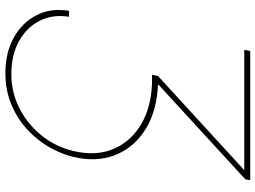

<svg xmlns="http://www.w3.org/2000/svg" viewBox="-141 -626 975 733"><g transform="rotate(90 346.5 -259.5)"><path d="M21.3 -35.5H44Q34.1 27 59.5 76.9Q84.9 126.8 137.6 155.7Q190.3 184.7 262.8 184.7Q335.9 184.7 399.3 150.7Q462.7 116.8 505.9 58.1Q549 -0.7 561.1 -75.3Q573.9 -152.7 544.7 -214Q515.6 -275.2 452.4 -312Q389.2 -348.7 299.7 -352.3H265.6L269.9 -375L629.6 -704.5H170.5L174.7 -727.3H667.6L664.8 -708.8L304 -377.8V-375Q401.3 -370.7 468.8 -330.4Q536.2 -290.1 566.8 -223.9Q597.3 -157.7 583.8 -75.3Q574.9 -21.7 547.9 28.9Q521 79.5 478.7 119.9Q436.4 160.2 380.9 183.8Q325.3 207.4 258.5 207.4Q181.8 207.4 124.1 175.6Q66.4 143.8 38.2 89Q9.9 34.1 21.3 -35.5Z"/></g></svg>

Font: Inter Thin  BETA
Style: Italic
Weight: 100
Italic angle: -9.39999°
Designer: Rasmus Andersson
Foundry: rsms
Version: Version 3.011;git-f93a4a705